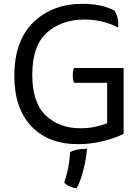

<svg xmlns="http://www.w3.org/2000/svg" viewBox="-20 -738 738 1014"><path d="M632.8 -31.2Q632.8 -118.2 632.8 -378.9Q567.4 -378.9 370.1 -378.9Q368.2 -374 366.2 -363.3Q364.3 -353.5 364.3 -340.8Q364.3 -327.1 366.2 -316.4Q368.2 -306.6 370.1 -300.8Q428.7 -300.8 545.9 -300.8Q545.9 -247.1 545.9 -86.9Q519.5 -76.2 482.4 -68.4Q445.3 -60.5 406.2 -60.5Q292 -60.5 220.7 -128.9Q150.4 -197.3 150.4 -343.8Q150.4 -497.1 228.5 -566.4Q306.6 -634.8 426.8 -634.8Q474.6 -634.8 518.6 -624Q562.5 -614.3 603.5 -592.8Q607.4 -615.2 601.6 -639.6Q595.7 -665 585 -681.6Q551.8 -700.2 507.8 -709Q464.8 -717.8 415 -717.8Q257.8 -717.8 157.2 -621.1Q55.7 -523.4 55.7 -336.9Q55.7 -167 144.5 -72.3Q234.4 23.4 392.6 23.4Q460.9 23.4 525.4 6.8Q589.8 -8.8 632.8 -31.2ZM350.6 65.4Q347.7 107.4 339.8 150.4Q331.1 192.4 319.3 225.6Q329.1 238.3 346.7 246.1Q365.2 253.9 384.8 255.9Q404.3 221.7 419.9 161.1Q435.5 101.6 439.5 47.9Q411.1 47.9 389.6 51.8Q368.2 55.7 350.6 65.4Z"/></svg>

Font: cl
Style: Regular
Weight: 400
Designer: Mitja Miklavcic
Version: Version 1.0